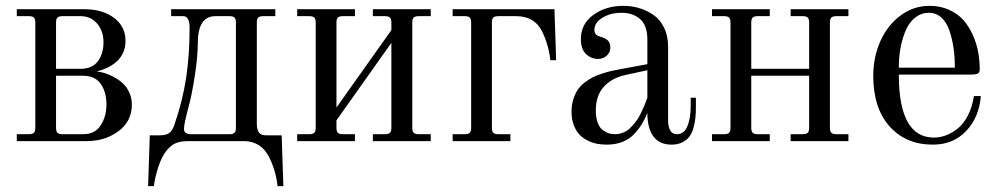

<svg xmlns="http://www.w3.org/2000/svg" viewBox="-20 -488 3452 664"><path d="M173.8 -250H257.8Q298.8 -250 318.4 -276.1Q337.9 -302.2 337.9 -341.8Q337.9 -380.9 315.9 -406.5Q293.9 -432.1 259.8 -432.1H195.8Q183.6 -432.1 178.7 -427.2Q173.8 -422.4 173.8 -410.2ZM38.1 0V-23.9H80.1Q92.3 -23.9 97.2 -28.8Q102.1 -33.7 102.1 -45.9V-410.2Q102.1 -422.4 97.2 -427.2Q92.3 -432.1 80.1 -432.1H38.1V-456.1H272Q334.5 -456.1 374.3 -426.3Q414.1 -396.5 414.1 -346.2Q414.1 -322.3 404.5 -303Q395 -283.7 379.4 -271.5Q363.8 -259.3 347.4 -252Q331.1 -244.6 314 -241.2Q326.2 -239.7 340.6 -235.6Q355 -231.4 372.3 -222.4Q389.6 -213.4 403.6 -200.9Q417.5 -188.5 426.8 -168.9Q436 -149.4 436 -126Q436 -68.4 389.6 -34.2Q343.3 0 279.8 0ZM173.8 -226.1V-45.9Q173.8 -33.7 178.7 -28.8Q183.6 -23.9 195.8 -23.9H268.1Q308.1 -23.9 328.1 -54.4Q348.1 -85 348.1 -126Q348.1 -169.9 328.4 -198Q308.6 -226.1 266.1 -226.1Z M492.2 155.8 498 -20H531.7Q555.2 -20 565.9 -28.6Q576.7 -37.1 583 -56.2Q611.3 -138.2 623.5 -217.3Q635.7 -296.4 635.7 -392.1Q635.7 -432.1 613.8 -432.1H571.8V-456.1H932.1V-432.1H890.1Q877.9 -432.1 873 -427.2Q868.2 -422.4 868.2 -410.2V-56.2Q869.1 -37.6 876.2 -28.8Q883.3 -20 899.9 -20H954.1L960 155.8H939.9Q934.1 102.1 910.2 54.2Q881.8 0 822.8 0H630.9Q594.7 0 575.2 14.2Q555.7 28.3 542 54.2Q531.2 75.7 523.9 101.1Q516.6 126.5 514.2 141.1L512.2 155.8ZM616.2 -42Q616.2 -32.7 622.8 -28.3Q629.4 -23.9 638.2 -23.9H773.9Q786.1 -23.9 791 -28.8Q795.9 -33.7 795.9 -45.9V-410.2Q795.9 -422.4 791 -427.2Q786.1 -432.1 773.9 -432.1H725.1Q664.1 -432.1 664.1 -339.8Q664.1 -292.5 653.8 -226.6Q643.6 -160.6 633.8 -125Q616.2 -60.1 616.2 -42Z M1007.8 0V-23.9H1049.8Q1062 -23.9 1066.9 -28.8Q1071.8 -33.7 1071.8 -45.9V-410.2Q1071.8 -422.4 1066.9 -427.2Q1062 -432.1 1049.8 -432.1H1007.8V-456.1H1207.5V-432.1H1165.5Q1153.3 -432.1 1148.4 -427.2Q1143.6 -422.4 1143.6 -410.2V-116.2L1333.5 -383.8V-410.2Q1333.5 -422.4 1328.6 -427.2Q1323.7 -432.1 1311.5 -432.1H1269.5V-456.1H1469.7V-432.1H1427.7Q1415.5 -432.1 1410.6 -427.2Q1405.8 -422.4 1405.8 -410.2V-45.9Q1405.8 -33.7 1410.6 -28.8Q1415.5 -23.9 1427.7 -23.9H1469.7V0H1269.5V-23.9H1311.5Q1323.7 -23.9 1328.6 -28.8Q1333.5 -33.7 1333.5 -45.9V-339.8L1143.6 -71.8V-45.9Q1143.6 -33.7 1148.4 -28.8Q1153.3 -23.9 1165.5 -23.9H1207.5V0Z M1545.4 0V-23.9H1587.4Q1599.6 -23.9 1604.5 -28.8Q1609.4 -33.7 1609.4 -45.9V-410.2Q1609.4 -422.4 1604.5 -427.2Q1599.6 -432.1 1587.4 -432.1H1545.4V-456.1H1897.5L1903.3 -279.8H1883.3Q1877.4 -334 1853.5 -381.8Q1827.1 -432.1 1765.1 -432.1H1703.1Q1690.9 -432.1 1686 -427.2Q1681.2 -422.4 1681.2 -410.2V-45.9Q1681.2 -33.7 1686 -28.8Q1690.9 -23.9 1703.1 -23.9H1745.1V0Z M2218.8 -245.1 2144.5 -229Q2096.2 -218.8 2068.4 -188.2Q2040.5 -157.7 2040.5 -106Q2040.5 -80.1 2047.6 -62.3Q2054.7 -44.4 2066.2 -36.9Q2077.6 -29.3 2086.9 -26.6Q2096.2 -23.9 2106.4 -23.9Q2121.6 -23.9 2135.5 -29.5Q2149.4 -35.2 2160.2 -46.1Q2170.9 -57.1 2179.4 -68.1Q2188 -79.1 2196 -95.7Q2204.1 -112.3 2208.5 -123Q2212.9 -133.8 2218.8 -149.9ZM2386.7 -149.9V-120.1Q2386.7 -98.1 2385 -81.1Q2383.3 -64 2378.2 -45.7Q2373 -27.3 2364 -15.4Q2355 -3.4 2339.4 4.4Q2323.7 12.2 2302.7 12.2Q2260.7 12.2 2239.7 -16.1Q2218.8 -44.4 2218.8 -97.2Q2209.5 -74.7 2199.5 -58.3Q2189.5 -42 2173.1 -24.4Q2156.7 -6.8 2132.6 2.7Q2108.4 12.2 2077.6 12.2Q2061 12.2 2045.2 9.3Q2029.3 6.3 2012.7 -1.7Q1996.1 -9.8 1984.1 -22.2Q1972.2 -34.7 1964.4 -55.2Q1956.5 -75.7 1956.5 -102.1Q1956.5 -125 1962.6 -144.3Q1968.8 -163.6 1977.8 -177.2Q1986.8 -190.9 2001.7 -202.4Q2016.6 -213.9 2030 -220.7Q2043.5 -227.5 2062.5 -233.6Q2081.5 -239.7 2094.7 -242.7Q2107.9 -245.6 2126.5 -249L2218.8 -266.1V-351.1Q2218.8 -399.9 2193.8 -421.9Q2168.9 -443.8 2129.9 -443.8Q2091.3 -443.8 2063.5 -426.8Q2035.6 -409.7 2035.6 -384.8Q2035.6 -366.7 2053.7 -361.8Q2061 -359.9 2065.9 -357.9Q2070.8 -356 2077.4 -351.8Q2084 -347.7 2087.4 -340.6Q2090.8 -333.5 2090.8 -324.2Q2090.8 -307.1 2078.6 -295.7Q2066.4 -284.2 2047.9 -284.2Q2024.4 -284.2 2006.6 -301.3Q1988.8 -318.4 1988.8 -352.1Q1988.8 -405.3 2032 -436.5Q2075.2 -467.8 2135.7 -467.8Q2163.6 -467.8 2189.7 -460.2Q2215.8 -452.6 2239 -437Q2262.2 -421.4 2276.4 -392.8Q2290.5 -364.3 2290.5 -326.2V-74.2Q2290.5 -23.9 2320.8 -23.9Q2346.2 -23.9 2357.4 -52Q2368.7 -80.1 2368.7 -120.1V-149.9Z M2442.4 0V-23.9H2484.4Q2496.6 -23.9 2501.5 -28.8Q2506.3 -33.7 2506.3 -45.9V-410.2Q2506.3 -422.4 2501.5 -427.2Q2496.6 -432.1 2484.4 -432.1H2442.4V-456.1H2642.1V-432.1H2600.1Q2587.9 -432.1 2583 -427.2Q2578.1 -422.4 2578.1 -410.2V-250H2778.3V-410.2Q2778.3 -422.4 2773.4 -427.2Q2768.6 -432.1 2756.3 -432.1H2714.4V-456.1H2914.1V-432.1H2872.1Q2859.9 -432.1 2855 -427.2Q2850.1 -422.4 2850.1 -410.2V-45.9Q2850.1 -33.7 2855 -28.8Q2859.9 -23.9 2872.1 -23.9H2914.1V0H2714.4V-23.9H2756.3Q2768.6 -23.9 2773.4 -28.8Q2778.3 -33.7 2778.3 -45.9V-226.1H2578.1V-45.9Q2578.1 -33.7 2583 -28.8Q2587.9 -23.9 2600.1 -23.9H2642.1V0Z M3192.4 -443.8Q3166.5 -443.8 3146 -428Q3125.5 -412.1 3113.3 -385Q3101.1 -357.9 3094.7 -324.5Q3088.4 -291 3088.4 -253.9H3282.2Q3282.2 -290.5 3277.6 -322.5Q3272.9 -354.5 3263.2 -382.8Q3253.4 -411.1 3235.4 -427.5Q3217.3 -443.8 3192.4 -443.8ZM3194.3 -467.8Q3231.9 -467.8 3262.2 -454.1Q3292.5 -440.4 3311.8 -418.5Q3331.1 -396.5 3344.2 -367.2Q3357.4 -337.9 3362.8 -308.3Q3368.2 -278.8 3368.2 -248Q3368.2 -236.8 3361.1 -233.4Q3354 -230 3336.9 -230H3088.4Q3088.4 -12.2 3210 -12.2Q3230.5 -12.2 3251 -19.8Q3271.5 -27.3 3291.7 -43.2Q3312 -59.1 3327.1 -88.1Q3342.3 -117.2 3348.1 -155.8H3372.1Q3366.2 -82.5 3321.5 -35.2Q3276.9 12.2 3206.1 12.2Q3112.8 12.2 3056.4 -51Q3000 -114.3 3000 -226.1Q3000 -290 3024.4 -345.2Q3048.8 -400.4 3094 -434.1Q3139.2 -467.8 3194.3 -467.8Z"/></svg>

Font: Flanker Steampunk
Style: Regular
Weight: 400
Designer: Alexey Kryukov, Leonardo Di Lena
Foundry: Alexey Kryukov, Leonardo Di Lena
Version: 1.210